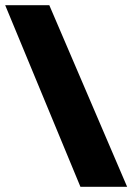

<svg xmlns="http://www.w3.org/2000/svg" viewBox="-20 -720 510 740"><path d="M290 0 0 -700H170L470 0Z"/></svg>

Font: Russo One
Style: Regular
Weight: 400
Designer: Jovanny lemonad
Foundry: Jovanny Lemonad
Version: Version 1.001